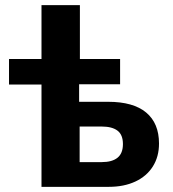

<svg xmlns="http://www.w3.org/2000/svg" viewBox="-20 -725 672 745"><path d="M141 0V-397H15V-496H141V-705H290V-496H446V-398H287V-330H400Q497 -330 547 -288.5Q597 -247 597 -168Q597 -117 573 -79Q549 -41 505 -20.5Q461 0 402 0ZM289 -96H375Q415 -96 436 -113Q457 -130 457 -166Q457 -202 436 -218Q415 -234 375 -234H289Z"/></svg>

Font: Nunito Sans 10pt SemiCondensed ExtraBold
Style: Regular
Weight: 800
Width: 4
Designer: Vernon Adams
Foundry: Vernon Adams
Version: Version 3.101;gftools[0.9.27]